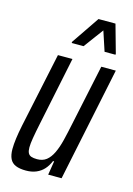

<svg xmlns="http://www.w3.org/2000/svg" viewBox="-111 -764 576 830"><g transform="rotate(15 177.0 -349.0)"><path d="M90 8Q62 8 44 0.5Q26 -7 18 -24Q10 -41 10 -67Q10 -88 13.5 -114.5Q17 -141 24 -175L95 -510H160L97 -206Q88 -163 83.5 -136Q79 -109 79 -93Q79 -77 83.5 -68Q88 -59 98 -55.5Q108 -52 124 -52Q149 -52 165.5 -65Q182 -78 194 -103Q206 -128 214.5 -162.5Q223 -197 232 -241L289 -510H354L248 0H188L198 -62H193Q184 -40 170 -24.5Q156 -9 136 -0.5Q116 8 90 8ZM139 -576V-581L224 -706H300L335 -581V-576H286L257 -664L192 -576Z"/></g></svg>

Font: Saira UltraCondensed Medium
Style: Italic
Weight: 500
Width: 1
Italic angle: -12°
Designer: Hector Gatti with collaboration of the Omnibus-Type team
Foundry: Omnibus-Type
Version: Version 1.101